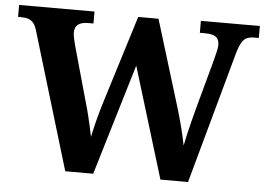

<svg xmlns="http://www.w3.org/2000/svg" viewBox="-51 -781 1169 848"><g transform="rotate(5 534.0 -357.0)"><path d="M84.3 -608Q78.3 -629 68.8 -640.5Q59.3 -652 46.3 -656.5Q33.3 -661 13.3 -661H0.3V-714H334.5V-661H311.5Q281.5 -661 266.5 -649.5Q251.5 -638 251.5 -613Q251.5 -605 254.8 -588.7Q258.2 -572.5 261.8 -558.6L332.9 -304.7Q340.2 -280.5 346.2 -255.4Q352.3 -230.2 357.8 -206.3Q363.4 -182.3 367.2 -161.2Q374 -193.8 382.9 -229.3Q391.7 -264.8 404.1 -305.8L528.9 -707H618.9L735.8 -325.6Q750.4 -277.8 761.1 -235Q771.8 -192.2 778.2 -158.9Q782.6 -181.7 789.2 -210.1Q795.8 -238.5 803.7 -269.4Q811.5 -300.2 819.4 -329.9L878.4 -546.1Q882.5 -562.7 887.4 -582.8Q892.3 -602.8 892.3 -613.7Q892.3 -639.7 877.2 -650.3Q862.2 -661 829.2 -661H806.2V-714H1067.6V-661H1048.6Q1029.6 -661 1015.8 -655.5Q1002 -650 992 -633Q982 -616 972.6 -583L811.7 0H689.2L539 -492.1L391.2 0H267.3Z"/></g></svg>

Font: Noto Serif Telugu
Style: Regular
Weight: 400
Designer: Jelle Bosma - Monotype Design Team
Foundry: Monotype Imaging Inc.
Version: Version 2.003